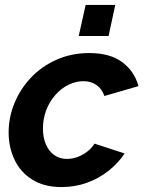

<svg xmlns="http://www.w3.org/2000/svg" viewBox="-20 -748 582 778"><path d="M229 10Q159 10 111 -20Q63 -50 39 -100.5Q15 -151 15 -211Q15 -273 39 -331Q63 -389 106.5 -434.5Q150 -480 210 -506.5Q270 -533 342 -533Q426 -533 475.5 -496Q525 -459 541 -399L403 -359Q393 -388 371 -403.5Q349 -419 318 -419Q287 -419 257.5 -404.5Q228 -390 204.5 -363.5Q181 -337 167.5 -302Q154 -267 154 -227Q154 -191 166 -163Q178 -135 200 -119.5Q222 -104 251 -104Q273 -104 294.5 -112Q316 -120 334 -134Q352 -148 363 -166L485 -126Q459 -87 420 -56Q381 -25 332.5 -7.5Q284 10 229 10ZM299 -602 327 -728H447L420 -602Z"/></svg>

Font: Raleway Thin
Style: Bold Italic
Weight: 700
Italic angle: -12°
Version: Version 4.026